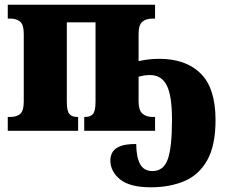

<svg xmlns="http://www.w3.org/2000/svg" viewBox="-20 -556 968 816"><path d="M621 240Q532 240 490.5 206.5Q449 173 449 125Q449 107 458 91Q467 75 490.5 65.5Q514 56 559 56Q559 110 575 140.5Q591 171 628 171Q675 171 693 121Q711 71 711 -47Q711 -150 688.5 -193.5Q666 -237 618 -237Q602 -237 591 -235Q580 -233 569 -230V-124Q569 -88 585 -73.5Q601 -59 628 -59H639V0H338V-59H342Q365 -59 375.5 -72Q386 -85 386 -124V-461H264V-124Q264 -85 274.5 -72Q285 -59 308 -59H312V0H13V-59H24Q51 -59 66 -72Q81 -85 81 -124V-413Q81 -451 65.5 -464Q50 -477 24 -477H13V-536H639V-477H628Q601 -477 585 -463.5Q569 -450 569 -412V-296Q585 -300 607.5 -303Q630 -306 657 -306Q770 -306 833 -243.5Q896 -181 896 -46Q896 62 861 124.5Q826 187 764 213.5Q702 240 621 240Z"/></svg>

Font: Noto Serif SemiCondensed Black
Style: Regular
Weight: 900
Width: 4
Designer: Monotype Design Team
Foundry: Monotype Imaging Inc.
Version: Version 2.014; ttfautohint (v1.8.4.7-5d5b)